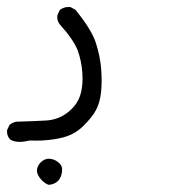

<svg xmlns="http://www.w3.org/2000/svg" viewBox="-37 -243 557 545"><path d="M138.7 246.6Q139.2 242.7 139.2 240.2Q139.2 237.8 139.2 234.9Q138.2 225.1 127.9 217.3Q119.6 210.4 107.4 208Q104.5 207.5 101.6 207.5Q89.4 207.5 78.6 217.8Q67.9 229 67.9 241.2Q67.9 254.4 82 269Q93.3 279.8 102.1 281.7Q118.2 279.8 127.2 271Q136.2 262.2 138.7 246.6ZM65.4 156.2Q100.6 156.2 132.3 149.4Q171.4 141.6 197.8 116.2Q224.6 90.3 235.8 68.8Q247.1 47.4 250 17.1Q251.5 2 251.5 -14.6Q251.5 -31.2 250 -48.8Q247.1 -84 235.1 -121.3Q223.1 -158.7 177.2 -215.3L162.6 -223.1Q161.1 -223.1 158.2 -223.1Q155.3 -223.1 150.9 -222.7Q140.6 -220.7 132.8 -214.8L126 -200.2Q125.5 -197.8 125.5 -195.3Q125.5 -182.1 132.8 -173.8Q172.4 -129.4 183.3 -100.3Q194.3 -71.3 196.8 -35.2Q197.3 -26.9 197.3 -19.5Q197.3 7.3 190.4 28.3Q181.2 56.2 154.5 76.7Q127.9 97.2 93 99.1Q58.1 101.1 18.1 102.1H17.6Q16.6 102.1 15.1 102.1Q1.5 102.1 -9.8 111.3L-16.6 125.5Q-17.1 127.4 -17.1 129.4Q-17.1 143.6 -8.3 152.8Q2 159.7 18.6 159.7Q31.2 159.7 47.9 155.8Q57.1 156.2 65.4 156.2Z"/></svg>

Font: Bakudai
Style: Light
Weight: 300
Version: Version 1.48